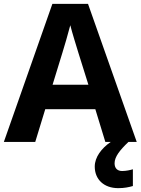

<svg xmlns="http://www.w3.org/2000/svg" viewBox="-20 -788 730 997"><path d="M527 -51H555C507 -18 472 28 472 77C472 143 519 189 594 189C626 189 649 184 670 178V91C657 95 635 100 614 100C591 100 575 87 575 60C575 26 602 -8 647 -51H690L437 -768H252L0 -51H163L215 -221H475ZM387 -514 439 -348H253L304 -514C311 -536 335 -617 345 -657C355 -617 377 -547 387 -514Z"/></svg>

Font: Noto Sans Tamil UI
Style: Bold
Weight: 700
Designer: Jelle Bosma - Monotype Design Team
Foundry: Monotype Imaging Inc.
Version: Version 2.004